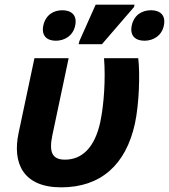

<svg xmlns="http://www.w3.org/2000/svg" viewBox="-20 -796 726 825"><path d="M318 -606H418L556 -766L558 -776H391L321 -619ZM220 -621C257 -621 294 -642 303 -686C313 -732 285 -752 248 -752C210 -752 176 -732 166 -686C157 -642 182 -621 220 -621ZM601 -621C638 -621 675 -642 684 -686C694 -732 666 -752 629 -752C590 -752 556 -732 546 -686C537 -642 562 -621 601 -621ZM243 9C411 9 521 -86 560 -266C578 -351 582 -479 574 -546H427C434 -458 427 -348 411 -272C387 -161 332 -110 259 -110C203 -110 190 -144 205 -215L275 -546H128L60 -225C32 -94 80 9 243 9Z"/></svg>

Font: Noto Sans
Style: Bold Italic
Weight: 700
Italic angle: -12°
Designer: Monotype Design Team
Foundry: Monotype Imaging Inc.
Version: Version 2.013